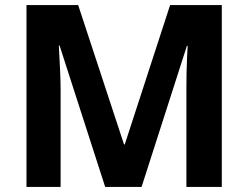

<svg xmlns="http://www.w3.org/2000/svg" viewBox="-20 -734 975 754"><path d="M393 0 214 -555H211Q212 -536 213.5 -507.5Q215 -479 216.5 -446Q218 -413 218 -382V0H84V-714H287L467 -167H470L648 -714H851V0H712V-385Q712 -413 712.5 -445Q713 -477 714.5 -506Q716 -535 717 -554H714L536 0Z"/></svg>

Font: Noto Sans Hebrew Thin
Style: Bold
Weight: 700
Version: Version 3.001